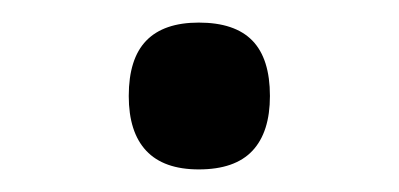

<svg xmlns="http://www.w3.org/2000/svg" viewBox="-20 -116 353 170"><path d="M156 34Q125 34 109.5 17.5Q94 1 94 -31Q94 -64 109.5 -80Q125 -96 156 -96Q188 -96 203.5 -80Q219 -64 219 -31Q219 1 203.5 17.5Q188 34 156 34Z"/></svg>

Font: Playwrite FR Moderne
Style: Regular
Weight: 400
Designer: Veronika Burian, José Scaglione
Foundry: TypeTogether
Version: Version 1.002